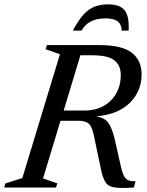

<svg xmlns="http://www.w3.org/2000/svg" viewBox="-40 -882 692 903"><path d="M162.5 -43 229.5 -19.5 223.5 0H-20.5L-14.5 -19.5L65 -44.5L242 -627L174.5 -650.5L181 -670H426Q533.5 -670 579.8 -634Q626 -598 626 -532Q626 -454 571 -398.8Q516 -343.5 411 -334.5Q453.5 -328.5 470.8 -302.5Q488 -276.5 499.5 -227.5L528 -101.5Q535.5 -68 544.2 -52.8Q553 -37.5 565.5 -33.2Q578 -29 597.5 -29.5L589.5 0Q529 4 499 -0.5Q469 -5 456.2 -24.8Q443.5 -44.5 435 -85L401.5 -244.5Q392.5 -288.5 376.5 -301.2Q360.5 -314 329 -314H244.5ZM356 -362Q434 -362 481 -409Q528 -456 528 -529.5Q528 -574.5 497.8 -598.2Q467.5 -622 395 -622H338L259.5 -362ZM455 -795.5Q375.5 -795.5 343.5 -738H302.5Q328 -786 352.2 -812.8Q376.5 -839.5 404.2 -850.5Q432 -861.5 468 -861.5Q523.5 -861.5 546 -833.8Q568.5 -806 565 -738H532Q532 -765.5 514.8 -780.5Q497.5 -795.5 455 -795.5Z"/></svg>

Font: Newsreader Text Medium
Style: Italic
Weight: 500
Italic angle: -17°
Designer: Hugues Gentile
Foundry: Production Type
Version: Version 1.001